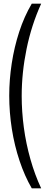

<svg xmlns="http://www.w3.org/2000/svg" viewBox="-20 -820 273 1040"><path d="M152 200Q113.5 133.5 86 51.2Q58.5 -31 44.2 -121.2Q30 -211.5 30 -302Q30 -387.5 43.5 -476Q57 -564.5 84 -647.5Q111 -730.5 152 -800H203Q150.5 -684.5 124 -555.5Q97.5 -426.5 97.5 -300Q97.5 -216 109.2 -128.8Q121 -41.5 144.8 42.5Q168.5 126.5 203 200Z"/></svg>

Font: Big Shoulders Display Thin
Style: Regular
Weight: 400
Version: Version 2.002